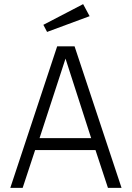

<svg xmlns="http://www.w3.org/2000/svg" viewBox="-20 -912 640 932"><path d="M443.5 -183.5H150.5L90 0H30L257.5 -687H342L570 0H504ZM172 -241.5H422.5L298 -627.5ZM383.5 -892 415 -833.5 208.5 -757 190.5 -791.5Z"/></svg>

Font: Fira Code Light Light
Style: Regular
Weight: 300
Monospace: yes
Version: Version 5.002